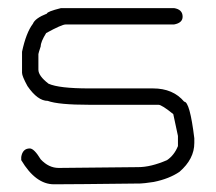

<svg xmlns="http://www.w3.org/2000/svg" viewBox="-20 -470 540 481"><path d="M132.8 -449.7H416Q437.5 -446.3 437.5 -428.2Q437.5 -412.6 416 -408.7H144.5Q134.8 -408.7 95.7 -387.2Q82 -365.2 82 -354Q76.2 -336.4 76.2 -334.5V-295.4Q76.2 -279.8 101.6 -260.3Q127.9 -248.5 203.1 -248.5H363.3Q413.6 -248.5 441.4 -215.3Q455.6 -215.3 466.8 -123.5V-111.8Q466.8 -71.8 429.7 -39.6Q403.8 -22 365.2 -14.2Q338.9 -10.3 332 -10.3Q163.1 -8.3 115.2 -8.3Q69.3 -8.3 33.2 -68.8V-76.7Q36.6 -98.1 54.7 -98.1Q65.4 -98.1 82 -70.8Q102.1 -49.3 127 -49.3H128.9Q309.1 -51.3 326.2 -51.3Q357.9 -51.3 398.4 -68.8Q416.5 -81.1 425.8 -104V-129.4Q414.1 -183.1 414.1 -184.1Q385.3 -207.5 377 -207.5H203.1Q126 -207.5 99.6 -217.3Q74.2 -217.3 48.8 -254.4Q35.2 -279.3 35.2 -287.6V-340.3Q45.4 -388.2 62.5 -410.6Q67.9 -424.3 97.7 -436Q97.7 -440.9 132.8 -449.7Z"/></svg>

Font: CEF Fonts CJK Mono
Style: Regular
Weight: 400
Designer: PartyBoss (派对大魔王)
Version: Release 2.25